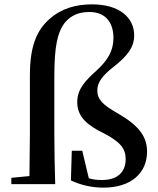

<svg xmlns="http://www.w3.org/2000/svg" viewBox="-20 -844 724 880"><path d="M114 0H233C231 -77 229 -155 229 -232V-493C229 -630 243 -697 278 -741C307 -775 343 -789 390 -789C466 -789 500 -738 500 -670C500 -610 473 -568 425 -523C372 -475 334 -437 334 -376C334 -306 384 -268 456 -233C533 -193 556 -162 556 -114C556 -59 522 -19 448 -19C424 -19 406 -21 387 -27L357 -153H309L305 -17C352 5 402 16 454 16C581 16 654 -51 654 -149C654 -216 619 -267 522 -323C450 -364 426 -388 426 -430C426 -467 451 -499 501 -538C562 -586 595 -626 595 -682C595 -762 529 -824 402 -824C329 -824 262 -806 207 -757C149 -706 117 -634 117 -498V-232L115 -37L32 -29V0Z"/></svg>

Font: Noto Serif JP SemiBold
Style: Regular
Weight: 600
Designer: Ryoko NISHIZUKA 西塚涼子 (kana & ideographs); Frank Grießhammer (Latin, Greek & Cyrillic); Wenlong ZHANG 张文龙 (bopomofo); San
Foundry: Adobe
Version: Version 2.001;hotconv 1.1.0;makeotfexe 2.6.0